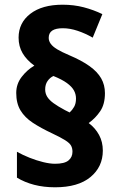

<svg xmlns="http://www.w3.org/2000/svg" viewBox="-20 -786 513 816"><path d="M49 -391Q49 -429 72 -459Q95 -489 126 -507Q93 -531 76 -560Q59 -589 59 -626Q59 -689 109 -727.5Q159 -766 246 -766Q294 -766 336 -755Q378 -744 415 -726L374 -626Q343 -644 310 -655Q277 -666 247 -666Q217 -666 202 -656Q187 -646 187 -625Q187 -612 195.5 -600Q204 -588 223 -576.5Q242 -565 275 -551Q327 -529 360.5 -505Q394 -481 410 -453Q426 -425 426 -390Q426 -343 406 -313.5Q386 -284 357 -263Q385 -242 401 -212.5Q417 -183 417 -146Q417 -77 364.5 -33.5Q312 10 214 10Q166 10 125.5 -0.5Q85 -11 52 -31V-141Q77 -127 106 -115.5Q135 -104 163.5 -97Q192 -90 214 -90Q254 -90 271 -104Q288 -118 288 -141Q288 -156 282 -167Q276 -178 257 -190Q238 -202 202 -219Q153 -242 119 -264.5Q85 -287 67 -317Q49 -347 49 -391ZM172 -406Q172 -389 180.5 -375Q189 -361 207.5 -347.5Q226 -334 256 -318L276 -308Q287 -318 295 -332Q303 -346 303 -367Q303 -386 294 -402Q285 -418 264.5 -433Q244 -448 207 -463Q192 -456 182 -441.5Q172 -427 172 -406Z"/></svg>

Font: Noto Sans Khmer SemiCondensed ExtraBold
Style: Regular
Weight: 800
Width: 4
Designer: Danh Hong and the Monotype Design Team
Foundry: Monotype Imaging Inc.
Version: Version 2.004